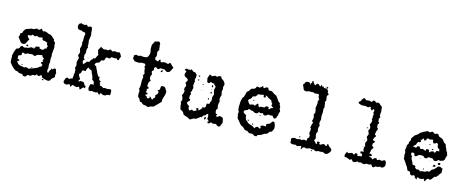

<svg xmlns="http://www.w3.org/2000/svg" viewBox="-37 -1211 4369 1797"><g transform="rotate(15 2148.0 -312.5)"><path d="M231 -441Q239 -442 242 -448.5Q245 -455 253 -455Q257 -450 261 -445.5Q265 -441 270 -436Q276 -437 282 -439.5Q288 -442 294 -439Q305 -438 314 -432.5Q323 -427 334 -426Q362 -421 376 -398Q380 -396 383.5 -394.5Q387 -393 389 -389Q389 -381 390 -377Q396 -372 400.5 -368Q405 -364 407 -357Q409 -353 406.5 -349.5Q404 -346 406 -341Q413 -323 410 -304Q407 -285 407 -267Q405 -259 404.5 -253Q404 -247 407 -239Q409 -233 407 -227Q405 -221 405 -215Q407 -206 405.5 -196Q404 -186 408 -176Q403 -161 404.5 -144.5Q406 -128 407 -112Q402 -104 403 -96Q404 -88 406 -79Q408 -76 411.5 -75.5Q415 -75 417 -73Q419 -82 422 -92Q425 -102 435 -108Q434 -112 434 -122Q438 -120 442 -117.5Q446 -115 451 -116Q453 -118 455 -121.5Q457 -125 459 -127Q466 -129 473 -127Q480 -125 481 -117Q482 -106 487 -97.5Q492 -89 487 -78Q485 -70 486 -64Q487 -58 488 -51Q481 -43 472 -37Q463 -31 457 -20Q455 -16 452.5 -11Q450 -6 445 -4Q430 2 414 -3Q403 -6 392.5 -8.5Q382 -11 372 -16Q370 -21 368.5 -25.5Q367 -30 365 -35Q355 -36 349 -28Q343 -20 334 -20Q330 -22 327 -25.5Q324 -29 320 -31Q313 -30 310.5 -24Q308 -18 302 -17Q296 -17 291 -17.5Q286 -18 281 -17Q277 -15 274 -11.5Q271 -8 267 -5Q259 -2 251 -3.5Q243 -5 235 -5Q231 0 228.5 5Q226 10 221 15Q216 17 210.5 16.5Q205 16 199 16Q194 14 191.5 8.5Q189 3 182 1Q175 0 168.5 -0.5Q162 -1 154 -2Q149 -1 145.5 -5.5Q142 -10 137 -12Q131 -13 124 -13Q117 -13 112 -18Q107 -22 101.5 -25Q96 -28 91 -33Q81 -42 72 -52.5Q63 -63 55 -74Q51 -79 51 -85Q51 -91 51 -96Q49 -107 50 -117Q51 -127 49 -138Q47 -144 49 -150Q51 -156 53 -162Q55 -167 54.5 -171.5Q54 -176 56 -181Q61 -189 63.5 -198Q66 -207 69 -215Q78 -215 84.5 -219.5Q91 -224 98 -229Q100 -235 101.5 -241Q103 -247 110 -250Q117 -255 124 -251.5Q131 -248 136 -244Q144 -243 150 -246Q156 -249 164 -249Q168 -250 172.5 -250Q177 -250 182 -252Q187 -255 191.5 -258.5Q196 -262 202 -263Q209 -265 215 -262Q221 -259 228 -258Q235 -260 237.5 -266.5Q240 -273 240 -279Q248 -284 258 -284.5Q268 -285 278 -287Q278 -283 277.5 -278.5Q277 -274 282 -272Q290 -269 298 -268Q306 -267 314 -268Q322 -273 327 -285Q335 -287 345 -289Q345 -293 343 -301Q344 -304 346.5 -306.5Q349 -309 350 -313Q341 -320 338 -324Q336 -329 335.5 -334.5Q335 -340 335 -346Q329 -346 323.5 -346Q318 -346 313 -349Q317 -351 321 -355Q315 -355 310 -353.5Q305 -352 299 -352Q295 -354 291.5 -355.5Q288 -357 285 -359Q283 -364 283.5 -368Q284 -372 282 -377Q274 -378 265 -375.5Q256 -373 247 -372Q242 -371 237 -375Q232 -379 228 -382Q223 -379 218.5 -375Q214 -371 209 -371Q202 -373 196.5 -376Q191 -379 183 -381Q178 -369 166.5 -368.5Q155 -368 144 -366Q144 -363 143 -359.5Q142 -356 144 -354Q149 -347 155 -340Q161 -333 167 -326Q158 -321 155 -312Q152 -303 147 -295Q143 -280 126 -275.5Q109 -271 97 -282Q91 -286 88 -292Q85 -298 80 -303Q75 -308 70.5 -314.5Q66 -321 62 -326Q67 -336 69.5 -345Q72 -354 70 -365Q80 -369 85 -370Q88 -388 98.5 -402.5Q109 -417 127 -421Q135 -423 142.5 -426Q150 -429 158 -432Q163 -435 168 -433Q173 -431 179 -433Q187 -435 192.5 -439Q198 -443 206 -445Q213 -447 219 -442.5Q225 -438 231 -441ZM282 -211Q274 -210 268.5 -203Q263 -196 255 -194Q247 -191 241.5 -196.5Q236 -202 228 -202Q218 -201 208.5 -199.5Q199 -198 190 -199Q182 -201 177 -195.5Q172 -190 164 -189Q156 -188 150 -193Q144 -198 137 -193Q131 -191 132.5 -185Q134 -179 134 -174Q129 -166 120.5 -164Q112 -162 105 -157V-131Q109 -126 114.5 -124.5Q120 -123 125 -121Q126 -119 126 -116.5Q126 -114 126 -112Q121 -110 114.5 -108.5Q108 -107 110 -100Q115 -95 119 -88.5Q123 -82 130 -78Q143 -69 157.5 -69Q172 -69 186 -63Q190 -65 193 -66.5Q196 -68 200 -70Q204 -72 209 -70.5Q214 -69 218.5 -67Q223 -65 227.5 -63.5Q232 -62 237 -65Q245 -72 255 -73Q265 -74 274 -79Q285 -85 296.5 -88.5Q308 -92 317 -100Q321 -106 327 -108.5Q333 -111 339 -113Q341 -118 343 -122Q345 -126 347 -131Q342 -134 337 -137Q332 -140 327 -145Q325 -153 332 -155.5Q339 -158 344 -160Q342 -164 339.5 -168Q337 -172 336 -176Q338 -179 340.5 -182.5Q343 -186 346 -189Q338 -194 330.5 -201Q323 -208 321 -219Q311 -216 301.5 -214.5Q292 -213 282 -211ZM150 -269Q152 -274 156.5 -277Q161 -280 166 -277Q168 -275 170 -271.5Q172 -268 174 -263Q160 -263 150 -269ZM226 -268Q233 -271 231 -262Q223 -260 226 -268ZM158 -89Q162 -92 164 -87.5Q166 -83 163 -81Q160 -79 157 -82.5Q154 -86 158 -89ZM254 -86Q257 -89 259.5 -85Q262 -81 259 -78Q256 -76 253 -80Q250 -84 254 -86ZM374 -3Q389 -5 394 3Q389 8 381.5 6.5Q374 5 374 -3Z M579 -592Q589 -596 596 -603Q604 -598 611 -597Q618 -596 626 -595Q633 -593 638 -597.5Q643 -602 650 -600Q655 -598 658 -594Q661 -590 664 -585Q670 -587 675 -589.5Q680 -592 686 -594Q690 -594 693 -593.5Q696 -593 700 -592Q707 -579 708 -564.5Q709 -550 710 -535Q715 -523 713 -510.5Q711 -498 709 -486Q706 -472 707 -458.5Q708 -445 711 -431Q711 -422 710 -413.5Q709 -405 717 -399Q708 -387 707.5 -372.5Q707 -358 709 -344Q707 -339 705.5 -333Q704 -327 700 -322Q703 -315 703 -308.5Q703 -302 702 -294Q705 -291 709.5 -288Q714 -285 714 -280Q710 -276 705.5 -273.5Q701 -271 701 -264Q702 -259 703 -254Q704 -249 706 -244Q709 -240 713.5 -239Q718 -238 722 -237Q722 -238 721 -240Q720 -242 719 -244Q725 -249 730 -254Q735 -259 738 -267Q744 -270 750.5 -270Q757 -270 764 -273Q766 -278 768.5 -284Q771 -290 773 -295Q776 -297 784 -301Q786 -305 787 -309Q788 -313 792 -315Q797 -316 800 -316Q803 -316 807 -317Q812 -328 816.5 -338Q821 -348 828 -359Q819 -365 819 -376Q820 -383 817 -388Q814 -393 812 -399Q817 -406 820.5 -414.5Q824 -423 831 -430Q826 -431 827 -434.5Q828 -438 833 -435Q841 -433 846.5 -428.5Q852 -424 859 -421Q869 -419 879 -422.5Q889 -426 900 -421Q907 -423 912.5 -428Q918 -433 926 -435Q931 -432 937 -428Q943 -424 948 -422Q954 -423 958 -426.5Q962 -430 967 -430Q973 -430 978.5 -429Q984 -428 990 -427Q996 -425 1001.5 -428Q1007 -431 1012 -432Q1021 -425 1026 -415Q1031 -405 1036 -396Q1032 -386 1028 -377Q1024 -368 1024 -358Q1020 -357 1010 -357Q1008 -360 1006.5 -363.5Q1005 -367 1003 -370Q995 -368 987 -366.5Q979 -365 971 -366Q966 -367 961 -368Q956 -369 951 -368Q949 -365 946.5 -361Q944 -357 941 -354Q932 -350 923 -352Q914 -354 904 -353Q899 -345 897.5 -333.5Q896 -322 885 -318Q880 -316 874 -316.5Q868 -317 865 -312Q862 -307 860 -301Q858 -295 854 -290Q847 -287 839.5 -285Q832 -283 824 -279Q822 -274 820 -268.5Q818 -263 816 -258Q820 -253 827.5 -252.5Q835 -252 837 -244Q841 -231 847.5 -220Q854 -209 859 -197Q862 -187 867.5 -178.5Q873 -170 879 -162Q882 -161 885.5 -161Q889 -161 893 -160Q893 -156 892.5 -152Q892 -148 891 -143Q894 -134 901 -129Q908 -124 915 -118Q912 -116 907 -111Q908 -100 915 -94Q914 -90 913.5 -87.5Q913 -85 913 -83Q918 -82 924 -82.5Q930 -83 935 -79Q940 -77 945 -72.5Q950 -68 956 -70Q965 -75 975 -72.5Q985 -70 996 -71Q1003 -73 1009.5 -74Q1016 -75 1024 -75Q1032 -64 1032 -50.5Q1032 -37 1031 -25Q1029 -19 1024.5 -19Q1020 -19 1015 -19Q1007 -20 1000.5 -16Q994 -12 988 -7Q982 -5 976.5 -5.5Q971 -6 965 -6Q959 -8 953 -12Q947 -16 941 -18Q939 -14 936.5 -10Q934 -6 932 -2Q934 4 935 8Q930 1 923 -4Q916 -9 911 -16Q905 -18 900.5 -13.5Q896 -9 891 -11Q882 -12 872.5 -12Q863 -12 855 -16Q851 -15 848.5 -13Q846 -11 843 -9Q838 -9 833.5 -10Q829 -11 824 -12Q824 -19 820 -25.5Q816 -32 818 -39Q820 -47 821 -55Q822 -63 824 -70Q832 -76 841 -76Q850 -76 859 -76Q853 -85 853 -96Q851 -107 842 -111Q833 -115 829 -124Q831 -132 827 -140.5Q823 -149 821 -158Q819 -163 815.5 -168.5Q812 -174 810 -180Q808 -184 807 -188.5Q806 -193 805 -198Q795 -202 785.5 -206Q776 -210 771 -220Q766 -212 757 -205Q755 -199 754 -192.5Q753 -186 751 -179Q745 -179 739 -179.5Q733 -180 727 -180Q724 -180 721 -177.5Q718 -175 718 -172Q718 -161 713 -152Q708 -143 699 -139Q700 -127 706.5 -116Q713 -105 720 -95Q720 -88 714.5 -83.5Q709 -79 710 -72Q715 -67 719.5 -70.5Q724 -74 727 -78Q736 -76 745.5 -77Q755 -78 763 -72Q767 -67 770 -61Q773 -55 775 -49Q782 -48 789 -44Q786 -33 786 -22Q776 -24 772 -27Q762 -22 756.5 -13Q751 -4 742 2Q735 -8 732 -19Q725 -24 719 -18.5Q713 -13 705 -13Q696 -15 688 -16.5Q680 -18 672 -23Q663 -23 660.5 -16Q658 -9 654 -3Q649 -2 647.5 -4.5Q646 -7 645 -10.5Q644 -14 642.5 -17.5Q641 -21 638 -21Q630 -21 624 -17.5Q618 -14 612 -11Q596 -11 586 -17Q581 -22 578.5 -28.5Q576 -35 578 -41Q580 -49 584 -55.5Q588 -62 590 -70Q593 -72 596 -73.5Q599 -75 603 -77Q608 -74 615.5 -70.5Q623 -67 628 -72Q633 -77 639.5 -78Q646 -79 652 -82Q650 -92 652.5 -101.5Q655 -111 653 -121Q652 -127 655.5 -132.5Q659 -138 657 -145Q654 -153 655.5 -160Q657 -167 652 -174Q645 -181 648.5 -190Q652 -199 654 -207Q653 -215 652 -223Q651 -231 648 -239Q650 -250 653 -260Q656 -270 658 -280Q659 -288 651.5 -293Q644 -298 646 -306Q646 -314 650 -319.5Q654 -325 655 -332Q653 -340 652 -348.5Q651 -357 647 -365Q645 -370 647 -376Q649 -382 652 -387Q653 -398 654 -408Q655 -418 651 -428Q648 -433 652 -437.5Q656 -442 655 -447Q653 -459 654.5 -471Q656 -483 655 -495Q656 -498 657 -501Q658 -504 659 -509Q658 -514 656.5 -517.5Q655 -521 653 -526Q643 -527 634 -529Q625 -531 618 -537Q608 -535 599 -537.5Q590 -540 581 -542Q575 -554 572 -568Q574 -581 579 -592ZM741 -300Q745 -302 745.5 -300.5Q746 -299 745 -297.5Q744 -296 742.5 -296Q741 -296 741 -300Z M1305 -615Q1313 -617 1322 -619Q1331 -621 1339 -624Q1347 -626 1352.5 -618.5Q1358 -611 1360 -604Q1358 -598 1358.5 -591Q1359 -584 1362 -579Q1361 -570 1362.5 -561.5Q1364 -553 1366 -545Q1358 -540 1355 -531.5Q1352 -523 1354 -515Q1355 -506 1357 -495.5Q1359 -485 1352 -477Q1347 -472 1350 -465Q1353 -458 1353 -452Q1360 -450 1366 -447Q1372 -444 1380 -442Q1385 -441 1385.5 -446.5Q1386 -452 1387 -456Q1391 -458 1394 -461Q1397 -464 1400 -466Q1402 -459 1404 -453Q1406 -447 1409 -441Q1421 -444 1434 -448.5Q1447 -453 1460 -448Q1465 -444 1471.5 -444.5Q1478 -445 1483 -445Q1485 -451 1489.5 -455Q1494 -459 1500 -457Q1507 -453 1511 -446.5Q1515 -440 1522 -435Q1526 -432 1529.5 -428.5Q1533 -425 1537 -422Q1534 -414 1529.5 -408Q1525 -402 1522 -394Q1519 -389 1516.5 -384Q1514 -379 1510 -375Q1502 -373 1495 -370Q1488 -367 1480 -372Q1474 -374 1469 -380Q1464 -386 1457 -385Q1447 -385 1437.5 -386Q1428 -387 1419 -386Q1414 -382 1410.5 -377Q1407 -372 1399 -374Q1392 -374 1387.5 -379Q1383 -384 1377 -386Q1372 -384 1368.5 -380Q1365 -376 1362 -372Q1364 -367 1365 -362Q1366 -357 1365 -352Q1363 -349 1359 -347Q1355 -345 1352 -343Q1348 -328 1360 -313Q1357 -304 1352.5 -297Q1348 -290 1349 -281Q1349 -261 1365 -248Q1357 -245 1352.5 -238.5Q1348 -232 1347 -224Q1347 -215 1345 -206Q1343 -197 1349 -189Q1351 -188 1354 -188Q1357 -188 1360 -187Q1361 -182 1361 -171Q1353 -170 1346 -166Q1348 -162 1352 -152Q1350 -148 1348 -144Q1346 -140 1349 -136Q1351 -131 1356.5 -131Q1362 -131 1366 -129Q1368 -120 1360.5 -117Q1353 -114 1347 -111Q1353 -100 1366 -98Q1368 -94 1368 -90.5Q1368 -87 1372 -85Q1380 -81 1385.5 -86Q1391 -91 1398 -93Q1396 -96 1393.5 -98Q1391 -100 1388 -102Q1394 -106 1398 -104Q1402 -102 1405.5 -98.5Q1409 -95 1412 -90Q1415 -85 1418 -83Q1424 -83 1425.5 -87Q1427 -91 1429 -95Q1431 -100 1434.5 -102Q1438 -104 1442 -106Q1442 -113 1442.5 -119.5Q1443 -126 1438 -131Q1444 -135 1449.5 -139Q1455 -143 1458 -150Q1459 -155 1459.5 -159.5Q1460 -164 1462 -169Q1458 -172 1453.5 -175Q1449 -178 1447 -183Q1451 -184 1455.5 -184.5Q1460 -185 1463 -187Q1468 -196 1468 -206Q1468 -216 1470 -225Q1478 -230 1487 -230Q1496 -230 1504 -228Q1512 -222 1516 -213.5Q1520 -205 1526 -197Q1531 -192 1530.5 -185.5Q1530 -179 1530 -172Q1528 -164 1526.5 -154Q1525 -144 1520 -135Q1518 -123 1514 -111Q1510 -99 1514 -87Q1498 -71 1483 -54.5Q1468 -38 1451 -23Q1440 -20 1428 -18Q1416 -16 1408 -7Q1388 -5 1376 -15Q1362 -11 1349.5 -18.5Q1337 -26 1329 -35Q1323 -35 1317 -33Q1315 -39 1311.5 -45Q1308 -51 1305 -56Q1303 -63 1297.5 -66Q1292 -69 1288 -74Q1286 -86 1284.5 -98Q1283 -110 1286 -121Q1287 -129 1284 -135.5Q1281 -142 1277 -150Q1284 -170 1283.5 -190Q1283 -210 1282 -230Q1282 -238 1284 -246Q1286 -254 1287 -262Q1286 -267 1284 -271.5Q1282 -276 1280 -281Q1282 -286 1285 -290.5Q1288 -295 1290 -300Q1287 -310 1283.5 -319Q1280 -328 1281 -339Q1282 -345 1278.5 -350.5Q1275 -356 1273 -361Q1272 -366 1274 -369Q1276 -372 1278 -375Q1275 -380 1272 -386Q1269 -392 1261 -391Q1255 -390 1249 -390.5Q1243 -391 1237 -392Q1224 -384 1208.5 -384Q1193 -384 1179 -386Q1168 -388 1161 -396Q1154 -404 1148 -412Q1153 -424 1150 -440Q1157 -442 1162 -446.5Q1167 -451 1175 -449Q1179 -448 1183 -446.5Q1187 -445 1191 -445Q1196 -447 1202.5 -449Q1209 -451 1217 -452Q1216 -455 1216 -461Q1218 -453 1218 -451Q1232 -448 1246 -449Q1260 -450 1274 -454Q1279 -461 1283 -467Q1287 -473 1289 -481Q1290 -486 1290.5 -492Q1291 -498 1292 -503Q1292 -515 1288 -527Q1284 -539 1286 -552V-572Q1288 -584 1295.5 -594Q1303 -604 1305 -615ZM1429 -360Q1433 -364 1436 -367.5Q1439 -371 1444 -374Q1451 -371 1448.5 -365Q1446 -359 1443 -354Q1438 -353 1434.5 -355.5Q1431 -358 1429 -360Z M1961 -452Q1966 -457 1972.5 -458Q1979 -459 1986 -460Q1993 -457 1995 -449.5Q1997 -442 2005 -438Q2018 -431 2027.5 -419.5Q2037 -408 2039 -394Q2037 -387 2035.5 -380Q2034 -373 2033 -365Q2034 -359 2036 -352.5Q2038 -346 2035 -341Q2030 -333 2032 -325Q2034 -317 2034 -309Q2039 -300 2038 -290.5Q2037 -281 2032 -273Q2032 -265 2030 -257Q2028 -249 2033 -242Q2038 -233 2035.5 -223.5Q2033 -214 2031 -205Q2028 -184 2036 -161Q2034 -156 2029.5 -151.5Q2025 -147 2025 -141Q2024 -133 2026 -125.5Q2028 -118 2031 -110Q2040 -110 2048 -104Q2044 -101 2041.5 -97Q2039 -93 2036 -89Q2039 -88 2041.5 -86.5Q2044 -85 2048 -85Q2056 -85 2062 -91Q2068 -97 2076 -98Q2084 -96 2093 -93.5Q2102 -91 2107 -83Q2110 -69 2113.5 -53Q2117 -37 2106 -25Q2103 -22 2103 -17Q2103 -12 2102 -8Q2097 -3 2089.5 -1Q2082 1 2075 -3Q2070 -5 2066 -9.5Q2062 -14 2056 -17Q2051 -17 2046.5 -15.5Q2042 -14 2037 -13Q2029 -11 2021.5 -15Q2014 -19 2006 -19Q2003 -15 1999.5 -11.5Q1996 -8 1993 -5Q1987 -4 1981.5 -6Q1976 -8 1974 -16Q1977 -18 1980.5 -20.5Q1984 -23 1986 -25Q1980 -30 1972.5 -36Q1965 -42 1967 -52Q1969 -61 1968 -69Q1967 -77 1965 -86Q1955 -90 1949.5 -81.5Q1944 -73 1939 -68Q1936 -66 1932 -66Q1928 -66 1925 -64Q1921 -59 1917.5 -53.5Q1914 -48 1911 -43H1898Q1896 -41 1894.5 -38Q1893 -35 1890 -34Q1882 -30 1876.5 -24.5Q1871 -19 1863 -16Q1858 -13 1853 -13.5Q1848 -14 1843 -13Q1835 -9 1826.5 -4Q1818 1 1810 6Q1799 1 1784 -9Q1773 -13 1761.5 -15.5Q1750 -18 1740 -26Q1737 -31 1735.5 -36.5Q1734 -42 1729 -46Q1723 -51 1717 -55.5Q1711 -60 1703 -60Q1692 -88 1692 -118Q1692 -122 1689.5 -124Q1687 -126 1685 -130Q1688 -139 1695 -152Q1693 -159 1692.5 -165Q1692 -171 1690 -178Q1688 -182 1685.5 -185Q1683 -188 1681 -193Q1683 -204 1689 -214Q1695 -224 1693 -235Q1696 -241 1691.5 -245Q1687 -249 1685 -253Q1687 -260 1687 -267Q1687 -274 1692 -279Q1697 -289 1693.5 -298.5Q1690 -308 1682 -314Q1684 -322 1689 -328.5Q1694 -335 1697 -343Q1697 -352 1689 -357.5Q1681 -363 1673 -365Q1668 -370 1660.5 -375.5Q1653 -381 1654 -391Q1655 -395 1655.5 -399.5Q1656 -404 1658 -408Q1660 -412 1662.5 -416Q1665 -420 1661 -423Q1657 -425 1652 -426Q1647 -427 1645 -433Q1647 -441 1656 -445Q1665 -449 1672 -444Q1675 -442 1679 -443Q1683 -444 1685 -446Q1687 -444 1689 -443.5Q1691 -443 1693 -441Q1696 -443 1698.5 -446.5Q1701 -450 1703 -452Q1707 -450 1711 -448.5Q1715 -447 1718 -442Q1723 -435 1732 -434.5Q1741 -434 1749 -432Q1751 -426 1756.5 -422Q1762 -418 1765 -413Q1763 -405 1764.5 -396.5Q1766 -388 1761 -380Q1759 -372 1760 -363.5Q1761 -355 1766 -348Q1761 -343 1761 -336Q1761 -329 1761 -322Q1757 -317 1758 -312.5Q1759 -308 1761 -303Q1763 -298 1765 -293Q1767 -288 1765 -283Q1764 -277 1761 -270.5Q1758 -264 1763 -259Q1760 -255 1756.5 -251.5Q1753 -248 1751 -244Q1753 -239 1755.5 -234.5Q1758 -230 1761 -225Q1751 -216 1752.5 -204.5Q1754 -193 1752 -182Q1755 -181 1758 -181Q1761 -181 1764 -180Q1765 -170 1764 -161Q1750 -157 1743 -138Q1748 -131 1755 -124Q1762 -117 1771 -115Q1771 -108 1771 -101.5Q1771 -95 1773 -88Q1776 -84 1779.5 -80.5Q1783 -77 1785 -74Q1790 -79 1794.5 -82Q1799 -85 1804 -88Q1810 -86 1815.5 -84Q1821 -82 1827 -80Q1832 -85 1838 -87.5Q1844 -90 1850 -92Q1848 -97 1845.5 -102Q1843 -107 1841 -113Q1851 -119 1863 -114Q1864 -109 1864 -105Q1864 -101 1864 -96Q1871 -101 1877.5 -106Q1884 -111 1888 -119Q1890 -121 1892.5 -122.5Q1895 -124 1897 -126Q1895 -136 1894 -140Q1896 -140 1898.5 -140.5Q1901 -141 1903 -141Q1904 -139 1905 -137Q1906 -135 1908 -133Q1912 -136 1916 -138.5Q1920 -141 1922 -146Q1925 -154 1924 -162Q1923 -170 1925 -178Q1930 -181 1935.5 -181Q1941 -181 1946 -181Q1953 -188 1953 -199Q1953 -204 1956 -207.5Q1959 -211 1961 -215Q1961 -226 1960 -237Q1959 -248 1961 -259Q1963 -264 1965 -269Q1967 -274 1969 -279Q1964 -288 1962.5 -296.5Q1961 -305 1959 -315Q1957 -325 1960.5 -334Q1964 -343 1964 -353Q1963 -358 1958.5 -360.5Q1954 -363 1949 -366Q1947 -370 1945 -378Q1935 -376 1926.5 -379Q1918 -382 1908 -385Q1903 -374 1896 -369Q1891 -368 1885.5 -370.5Q1880 -373 1876 -376Q1874 -384 1874 -391.5Q1874 -399 1869 -407Q1871 -419 1875.5 -429.5Q1880 -440 1883 -451Q1889 -449 1894.5 -445.5Q1900 -442 1907 -439Q1913 -443 1920.5 -446Q1928 -449 1936 -452Q1941 -449 1948.5 -447Q1956 -445 1961 -452ZM1782 -411Q1789 -415 1798 -417Q1799 -412 1799 -409Q1799 -406 1799 -403Q1794 -403 1790 -405.5Q1786 -408 1782 -411ZM1787 -376Q1792 -377 1795 -377Q1798 -377 1802 -378Q1800 -364 1787 -369ZM1930 -358Q1938 -362 1940.5 -354Q1943 -346 1942 -341H1930Q1930 -345 1929.5 -349.5Q1929 -354 1930 -358ZM1840 -337Q1841 -343 1849 -349Q1851 -343 1851 -338Q1844 -338 1840 -337ZM1933 -323Q1941 -326 1938 -317Q1931 -316 1933 -323ZM1932 -294Q1935 -295 1937.5 -295.5Q1940 -296 1943 -297Q1943 -294 1943.5 -291Q1944 -288 1944 -283Q1942 -281 1939.5 -281Q1937 -281 1933 -280Q1933 -284 1932.5 -287.5Q1932 -291 1932 -294ZM1846 -291Q1850 -291 1850 -289.5Q1850 -288 1848.5 -287Q1847 -286 1845.5 -286.5Q1844 -287 1846 -291ZM1924 -232Q1926 -232 1928 -232.5Q1930 -233 1932 -233Q1934 -229 1934 -224.5Q1934 -220 1929 -218Q1924 -220 1923.5 -224Q1923 -228 1924 -232ZM1939 -55H1949Q1951 -50 1951 -46Q1951 -42 1952 -37Q1946 -34 1942 -29Q1935 -34 1937 -41Q1939 -48 1939 -55Z M2381 -463Q2384 -466 2386 -470.5Q2388 -475 2394 -472Q2396 -469 2397 -465Q2398 -461 2401 -458Q2406 -456 2409.5 -459.5Q2413 -463 2417 -465Q2423 -468 2429 -471.5Q2435 -475 2441 -470Q2446 -467 2447.5 -460Q2449 -453 2454 -451Q2461 -447 2468.5 -448.5Q2476 -450 2483 -448Q2489 -447 2492.5 -443Q2496 -439 2501 -437Q2508 -432 2514 -428.5Q2520 -425 2528 -422Q2536 -420 2539.5 -413Q2543 -406 2548 -401Q2557 -390 2564.5 -377.5Q2572 -365 2586 -360Q2584 -349 2589 -341.5Q2594 -334 2598 -326Q2598 -322 2597.5 -318.5Q2597 -315 2596 -310Q2598 -305 2601.5 -299Q2605 -293 2607 -288Q2606 -279 2601.5 -270.5Q2597 -262 2599 -253Q2601 -247 2596.5 -243Q2592 -239 2592 -233Q2592 -225 2586.5 -217.5Q2581 -210 2573 -207Q2564 -209 2558.5 -215.5Q2553 -222 2549 -229Q2532 -225 2510 -228Q2505 -230 2502 -226.5Q2499 -223 2497 -220Q2484 -211 2468 -212Q2465 -216 2462 -220.5Q2459 -225 2454 -229Q2449 -227 2443 -225Q2437 -223 2432 -223Q2428 -225 2424.5 -226.5Q2421 -228 2417 -230Q2414 -225 2411.5 -220Q2409 -215 2403 -213Q2393 -211 2384 -212Q2375 -213 2367 -220Q2360 -226 2352 -224.5Q2344 -223 2337 -228Q2328 -232 2318 -234Q2316 -231 2315.5 -228Q2315 -225 2313 -222Q2306 -219 2299.5 -216.5Q2293 -214 2287 -212Q2282 -209 2280.5 -203Q2279 -197 2277 -192Q2283 -186 2289 -181Q2295 -176 2303 -173Q2316 -165 2309 -151Q2314 -146 2316 -139.5Q2318 -133 2318 -127Q2328 -123 2334 -116.5Q2340 -110 2347 -103Q2354 -101 2360 -97.5Q2366 -94 2374 -94Q2385 -90 2395.5 -84.5Q2406 -79 2414 -71Q2418 -77 2422.5 -82.5Q2427 -88 2434 -90Q2442 -95 2448 -90Q2454 -85 2461 -82Q2466 -80 2468.5 -84.5Q2471 -89 2473 -93Q2466 -97 2461 -101Q2466 -103 2469 -107Q2472 -111 2475 -115Q2483 -116 2492 -116Q2501 -116 2511 -116Q2513 -118 2517 -120Q2515 -124 2513.5 -126.5Q2512 -129 2510 -132Q2519 -143 2533.5 -147Q2548 -151 2555 -165Q2557 -174 2565.5 -176.5Q2574 -179 2581 -176Q2597 -148 2596 -118Q2594 -109 2590.5 -101.5Q2587 -94 2582 -86Q2579 -81 2572.5 -80.5Q2566 -80 2561 -76Q2556 -69 2551.5 -62.5Q2547 -56 2540 -52Q2533 -49 2525 -47.5Q2517 -46 2512 -41Q2507 -38 2502 -34Q2497 -30 2492 -28Q2484 -25 2475.5 -22.5Q2467 -20 2460 -18Q2458 -15 2457.5 -10.5Q2457 -6 2453 -4Q2446 -2 2438 -2.5Q2430 -3 2425 -8Q2415 -18 2402.5 -16Q2390 -14 2378 -16Q2373 -17 2369.5 -20.5Q2366 -24 2363 -28Q2357 -30 2350.5 -30Q2344 -30 2337 -32Q2331 -35 2326 -39.5Q2321 -44 2316 -49Q2311 -54 2305.5 -57.5Q2300 -61 2293 -62Q2278 -73 2267.5 -88Q2257 -103 2244 -116Q2237 -124 2237 -133.5Q2237 -143 2234 -151Q2230 -159 2232.5 -166.5Q2235 -174 2235 -182Q2227 -191 2225 -203Q2223 -215 2223 -227Q2224 -241 2224 -254Q2224 -267 2225 -281Q2227 -289 2228 -295.5Q2229 -302 2231 -309Q2233 -318 2239 -324Q2245 -330 2247 -338Q2251 -349 2253 -360.5Q2255 -372 2260 -383Q2262 -388 2267.5 -389.5Q2273 -391 2275 -396Q2282 -404 2287 -414Q2292 -424 2305 -425Q2316 -426 2325.5 -434Q2335 -442 2336 -454Q2344 -456 2350.5 -454.5Q2357 -453 2365 -451Q2369 -454 2372.5 -457.5Q2376 -461 2381 -463ZM2401 -392Q2393 -390 2384.5 -389.5Q2376 -389 2367 -389Q2361 -374 2348 -362Q2341 -360 2335 -358.5Q2329 -357 2323 -355Q2319 -348 2317.5 -340Q2316 -332 2308 -328Q2302 -326 2298 -321Q2294 -316 2290 -310Q2295 -299 2301 -290.5Q2307 -282 2317 -274Q2326 -277 2335 -280.5Q2344 -284 2355 -282Q2358 -280 2361.5 -278.5Q2365 -277 2368 -275Q2369 -278 2369 -287Q2375 -289 2378 -293.5Q2381 -298 2384 -303Q2387 -301 2390.5 -299.5Q2394 -298 2396 -297Q2394 -290 2397.5 -284.5Q2401 -279 2406 -274Q2411 -274 2414.5 -278Q2418 -282 2423 -282Q2440 -285 2454 -282Q2458 -287 2460.5 -290.5Q2463 -294 2467 -297Q2481 -304 2496 -294Q2496 -290 2494.5 -285.5Q2493 -281 2497 -278Q2505 -276 2507 -284Q2511 -292 2520.5 -294.5Q2530 -297 2538 -300Q2526 -310 2516 -314Q2512 -325 2519 -335Q2511 -340 2507.5 -349.5Q2504 -359 2498 -367Q2491 -370 2484 -373Q2477 -376 2469 -380Q2464 -382 2460 -386.5Q2456 -391 2451 -394H2437Q2439 -392 2440.5 -389Q2442 -386 2444 -384Q2443 -382 2442.5 -380Q2442 -378 2441 -376Q2432 -378 2433 -371Q2431 -374 2426 -376.5Q2421 -379 2421 -384Q2422 -386 2422 -388.5Q2422 -391 2422 -393Q2411 -399 2401 -392ZM2336 -327Q2339 -326 2342.5 -326Q2346 -326 2349 -325Q2348 -319 2341 -319Q2334 -319 2336 -327ZM2428 -205Q2432 -206 2437 -205.5Q2442 -205 2442 -199Q2437 -199 2433.5 -199.5Q2430 -200 2428 -205ZM2333 -131Q2335 -135 2339 -134Q2343 -133 2348 -133V-126Q2343 -127 2339 -126.5Q2335 -126 2333 -131ZM2387 -113Q2390 -111 2392.5 -108Q2395 -105 2397 -103Q2393 -99 2390 -97Q2387 -100 2385.5 -104.5Q2384 -109 2387 -113Z M2824 -622Q2829 -627 2827 -633Q2825 -639 2831 -642Q2839 -643 2838.5 -636Q2838 -629 2843 -626Q2847 -621 2850 -616.5Q2853 -612 2858 -609Q2865 -606 2866.5 -612.5Q2868 -619 2872 -622Q2875 -628 2880.5 -627Q2886 -626 2891 -624Q2903 -619 2903 -609Q2905 -610 2907.5 -610Q2910 -610 2914 -611Q2914 -615 2914.5 -618.5Q2915 -622 2916 -627Q2929 -622 2927 -609Q2931 -612 2938 -619Q2940 -615 2942 -612Q2944 -609 2947 -604Q2961 -606 2972 -603Q2974 -608 2974 -613.5Q2974 -619 2974 -624Q2984 -621 2986 -616Q2984 -614 2982.5 -612Q2981 -610 2979 -608Q2980 -604 2980 -598Q2984 -594 2989 -590Q2994 -586 2992 -580Q2990 -572 2996 -567.5Q3002 -563 3005 -557Q3004 -550 2998 -546.5Q2992 -543 2992 -535Q2994 -527 2995 -519Q2996 -511 2997 -503Q2999 -498 2996 -493Q2993 -488 2991 -483Q2988 -475 2992.5 -469Q2997 -463 2995 -455Q2993 -450 2995.5 -445Q2998 -440 3000 -436Q2994 -424 2993.5 -411Q2993 -398 2996 -385Q2994 -368 2993 -352.5Q2992 -337 2996 -321Q2998 -309 2993.5 -298Q2989 -287 2991 -276Q2990 -269 2993.5 -264Q2997 -259 3000 -253Q2992 -239 2992 -224.5Q2992 -210 2997 -196Q2996 -190 2992.5 -186Q2989 -182 2987 -177Q2988 -166 2988.5 -156Q2989 -146 2994 -136Q2997 -128 2990.5 -120.5Q2984 -113 2986 -104Q2993 -99 2999.5 -93Q3006 -87 3008 -78Q3012 -80 3015 -81.5Q3018 -83 3020 -87Q3019 -90 3017 -92.5Q3015 -95 3014 -100Q3016 -102 3018.5 -103.5Q3021 -105 3023 -107Q3028 -105 3033 -104Q3038 -103 3044 -101Q3042 -98 3040.5 -94.5Q3039 -91 3037 -88Q3042 -86 3050 -82Q3064 -91 3078 -97Q3085 -97 3091 -92Q3097 -87 3103 -85Q3107 -86 3109.5 -87Q3112 -88 3115 -90Q3113 -92 3112.5 -95Q3112 -98 3110 -101Q3113 -102 3116 -104Q3119 -106 3123 -104Q3128 -102 3129.5 -96Q3131 -90 3136 -88Q3145 -83 3153 -76.5Q3161 -70 3164 -60Q3164 -46 3155 -35.5Q3146 -25 3136 -17Q3127 -12 3116.5 -12.5Q3106 -13 3098 -21Q3086 -23 3073.5 -20Q3061 -17 3049 -21Q3042 -19 3036.5 -15.5Q3031 -12 3023 -13Q3017 -13 3011.5 -18.5Q3006 -24 2999 -22Q2991 -20 2982.5 -21.5Q2974 -23 2966 -25Q2959 -23 2953 -20.5Q2947 -18 2940 -17Q2932 -13 2924.5 -17Q2917 -21 2909 -19Q2904 -18 2900.5 -13.5Q2897 -9 2892 -6Q2893 -4 2893 -1.5Q2893 1 2894 5Q2891 3 2888 2Q2885 1 2882 -1Q2884 -6 2885 -13Q2886 -20 2880 -24Q2875 -27 2871 -22.5Q2867 -18 2862 -19Q2854 -19 2845 -13Q2840 -16 2834.5 -18.5Q2829 -21 2824 -23Q2813 -18 2800 -19.5Q2787 -21 2776 -27Q2776 -38 2775 -48Q2774 -58 2772 -68Q2781 -77 2794.5 -80Q2808 -83 2821 -78Q2826 -76 2832.5 -77.5Q2839 -79 2845 -82Q2850 -82 2854 -82Q2858 -82 2863 -84Q2864 -83 2866 -81.5Q2868 -80 2870 -78Q2881 -86 2894 -89Q2899 -88 2903 -87Q2907 -86 2911 -84Q2912 -85 2914 -86Q2916 -87 2918 -88Q2918 -93 2917.5 -98Q2917 -103 2920 -107Q2921 -113 2926 -115.5Q2931 -118 2933 -123Q2933 -128 2932.5 -133.5Q2932 -139 2933 -145Q2931 -148 2927.5 -150.5Q2924 -153 2924 -157Q2924 -179 2928 -196Q2930 -201 2926 -206Q2922 -211 2918 -213Q2923 -226 2923.5 -239Q2924 -252 2934 -263Q2929 -267 2924 -271.5Q2919 -276 2919 -282Q2924 -290 2924.5 -299.5Q2925 -309 2926 -317Q2924 -323 2921.5 -328Q2919 -333 2919 -340Q2921 -345 2923.5 -351Q2926 -357 2928 -362Q2925 -375 2925 -387Q2923 -391 2919 -401Q2921 -414 2923 -426.5Q2925 -439 2926 -453Q2926 -457 2924.5 -460Q2923 -463 2922 -468Q2925 -476 2932 -487Q2929 -492 2926 -498Q2923 -504 2920 -509Q2920 -517 2919.5 -524.5Q2919 -532 2911 -536Q2902 -537 2892.5 -534.5Q2883 -532 2873 -534Q2868 -535 2863 -538Q2858 -541 2853 -539Q2844 -537 2835.5 -538Q2827 -539 2819 -539Q2811 -537 2805.5 -533.5Q2800 -530 2792 -531Q2781 -529 2772.5 -536.5Q2764 -544 2762 -555Q2760 -564 2754.5 -571.5Q2749 -579 2751 -588Q2754 -592 2757 -595Q2760 -598 2762 -600Q2764 -604 2765 -609Q2766 -614 2770 -616Q2779 -621 2789.5 -620.5Q2800 -620 2810 -616Q2812 -613 2812 -609Q2812 -605 2814 -601Q2819 -605 2819 -611.5Q2819 -618 2824 -622ZM2959 -620H2968Q2968 -618 2968 -616Q2968 -614 2967 -612Q2964 -612 2962.5 -615Q2961 -618 2959 -620ZM2842 -108H2853Q2851 -102 2850 -98L2841 -101Q2841 -102 2841.5 -104Q2842 -106 2842 -108ZM2980 -12Q2982 -12 2984.5 -12.5Q2987 -13 2989 -13Q2988 -10 2988 -7.5Q2988 -5 2987 -2H2980Z M3332 -609Q3341 -611 3347.5 -606Q3354 -601 3359 -595Q3372 -600 3385.5 -599Q3399 -598 3412 -593Q3415 -597 3418 -601.5Q3421 -606 3424 -611Q3443 -614 3453 -597Q3458 -599 3463.5 -601Q3469 -603 3475 -603Q3487 -601 3495 -590.5Q3503 -580 3515 -577Q3517 -563 3519.5 -550.5Q3522 -538 3522 -525Q3520 -517 3519.5 -509Q3519 -501 3519 -492Q3520 -487 3523 -484Q3526 -481 3527 -476Q3525 -471 3521.5 -466.5Q3518 -462 3517 -457Q3519 -451 3520 -445.5Q3521 -440 3517 -434Q3525 -431 3530 -427Q3530 -420 3527 -414Q3524 -408 3520 -401Q3523 -387 3522 -377Q3526 -372 3532 -369Q3536 -354 3524 -340Q3523 -332 3522.5 -324.5Q3522 -317 3518 -309Q3523 -305 3528 -302Q3533 -299 3534 -291Q3531 -287 3527 -284Q3523 -281 3522 -275Q3520 -270 3518 -264.5Q3516 -259 3513 -255Q3517 -250 3524 -249Q3531 -248 3538 -246Q3539 -238 3533 -231.5Q3527 -225 3522 -220Q3522 -214 3522 -208.5Q3522 -203 3523 -198Q3527 -194 3531.5 -192Q3536 -190 3540 -186Q3536 -180 3534 -174.5Q3532 -169 3527 -164Q3523 -161 3523 -156Q3523 -151 3522 -146Q3522 -140 3519 -134.5Q3516 -129 3517 -123Q3522 -122 3526 -122.5Q3530 -123 3534 -121Q3538 -118 3540.5 -115.5Q3543 -113 3545 -111Q3541 -103 3534 -101.5Q3527 -100 3522 -98Q3521 -93 3523 -91.5Q3525 -90 3528 -90Q3531 -90 3534.5 -90.5Q3538 -91 3541 -91Q3547 -82 3560 -76Q3563 -80 3566 -85Q3569 -90 3574 -92Q3578 -95 3583 -95Q3588 -95 3593 -95Q3595 -92 3596.5 -88.5Q3598 -85 3600 -81Q3608 -83 3614.5 -86.5Q3621 -90 3628 -90Q3633 -89 3637 -87Q3641 -85 3646 -86Q3654 -88 3660 -93.5Q3666 -99 3675 -97Q3686 -89 3688 -76Q3690 -63 3690 -50Q3686 -43 3681 -36Q3676 -29 3668 -27Q3661 -23 3654.5 -25Q3648 -27 3642 -29Q3633 -20 3621.5 -20.5Q3610 -21 3599 -19Q3596 -11 3588.5 -8Q3581 -5 3573 -8Q3571 -13 3567 -17.5Q3563 -22 3560 -27Q3550 -25 3541 -22.5Q3532 -20 3523 -22Q3518 -24 3514 -22.5Q3510 -21 3506.5 -18.5Q3503 -16 3499.5 -14Q3496 -12 3492 -13Q3484 -14 3476 -14.5Q3468 -15 3463 -22Q3454 -17 3444.5 -16Q3435 -15 3427 -22Q3418 -14 3407.5 -9.5Q3397 -5 3385 -8Q3382 -13 3378 -17.5Q3374 -22 3371 -27Q3362 -24 3353 -17Q3340 -24 3326.5 -28.5Q3313 -33 3299 -32Q3297 -40 3296.5 -48Q3296 -56 3301 -64Q3304 -70 3306.5 -75Q3309 -80 3311 -85Q3315 -82 3317.5 -79Q3320 -76 3322 -73Q3331 -76 3339 -79.5Q3347 -83 3356 -85Q3364 -86 3368.5 -79.5Q3373 -73 3381 -75Q3383 -79 3387 -89Q3393 -93 3400 -92.5Q3407 -92 3411 -85Q3414 -82 3412 -77.5Q3410 -73 3415 -70Q3433 -77 3453 -77Q3455 -88 3452 -97Q3449 -102 3443 -101.5Q3437 -101 3434 -106Q3430 -109 3430.5 -114.5Q3431 -120 3436 -121Q3443 -123 3449 -123Q3455 -123 3462 -125Q3460 -130 3457 -134Q3454 -138 3452 -143Q3455 -156 3452 -170Q3445 -170 3443 -174Q3448 -173 3452.5 -170.5Q3457 -168 3460 -175Q3460 -183 3456.5 -189.5Q3453 -196 3454 -204Q3452 -211 3456.5 -217.5Q3461 -224 3464 -229Q3466 -250 3452 -262Q3453 -273 3459 -283Q3465 -293 3461 -305Q3456 -312 3452.5 -320Q3449 -328 3454 -336Q3461 -341 3460.5 -348.5Q3460 -356 3460 -364Q3458 -369 3454.5 -375Q3451 -381 3449 -386Q3456 -394 3458 -404.5Q3460 -415 3463 -425Q3461 -427 3459.5 -430Q3458 -433 3456 -435Q3456 -443 3458 -449.5Q3460 -456 3458 -464Q3456 -470 3458 -475Q3460 -480 3462 -485Q3460 -489 3457.5 -492Q3455 -495 3453 -499Q3455 -508 3456.5 -518.5Q3458 -529 3447 -534Q3444 -529 3440 -525Q3436 -521 3433 -516Q3426 -526 3419 -529Q3421 -543 3411 -547Q3405 -546 3401 -541Q3397 -536 3390 -537Q3382 -537 3373 -540.5Q3364 -544 3354 -541Q3334 -536 3319 -543Q3311 -545 3304 -547.5Q3297 -550 3295 -559Q3293 -564 3298.5 -565.5Q3304 -567 3307 -570Q3312 -581 3318 -591Q3324 -601 3332 -609ZM3430 -344Q3428 -352 3435.5 -353Q3443 -354 3446 -349Q3441 -347 3437.5 -346.5Q3434 -346 3430 -344ZM3434 -233Q3440 -234 3439 -227Q3433 -224 3434 -233ZM3433 -171Q3437 -171 3437 -169.5Q3437 -168 3435.5 -167.5Q3434 -167 3432.5 -167.5Q3431 -168 3433 -171Z M4012 -459Q4017 -461 4021.5 -465.5Q4026 -470 4032 -472Q4039 -471 4045 -468Q4051 -465 4056 -460Q4059 -456 4064 -458Q4069 -460 4073 -462Q4078 -465 4082 -465Q4086 -465 4091 -465Q4096 -458 4101 -450Q4106 -442 4116 -440Q4132 -436 4145 -428Q4150 -423 4153.5 -416.5Q4157 -410 4163 -405Q4167 -400 4172 -397.5Q4177 -395 4182 -392Q4187 -383 4189.5 -373.5Q4192 -364 4197 -356Q4202 -350 4202 -342Q4202 -334 4209 -329Q4217 -321 4218.5 -311Q4220 -301 4225 -293Q4221 -287 4219.5 -281Q4218 -275 4216 -268Q4214 -262 4213.5 -255.5Q4213 -249 4209 -244Q4205 -237 4198.5 -235Q4192 -233 4186 -231Q4178 -227 4169.5 -228Q4161 -229 4152 -230Q4149 -219 4139 -215.5Q4129 -212 4119 -213Q4111 -215 4107.5 -223Q4104 -231 4096 -230Q4087 -229 4078 -230.5Q4069 -232 4060 -232Q4055 -229 4052 -224Q4049 -219 4043 -217Q4038 -214 4031.5 -215.5Q4025 -217 4020 -218Q4018 -220 4016.5 -223.5Q4015 -227 4010 -230Q4002 -232 3993 -231.5Q3984 -231 3975 -231Q3965 -229 3959.5 -222Q3954 -215 3946 -212Q3941 -208 3936 -209.5Q3931 -211 3926 -213Q3925 -218 3926 -222.5Q3927 -227 3922 -231Q3916 -236 3909 -235.5Q3902 -235 3895 -233Q3893 -224 3895.5 -214.5Q3898 -205 3909 -202Q3905 -188 3911 -174Q3917 -160 3925 -148Q3929 -143 3929.5 -136Q3930 -129 3937 -125Q3943 -125 3950 -124Q3957 -123 3963 -119Q3963 -117 3962.5 -113.5Q3962 -110 3962 -107Q3967 -104 3970 -100Q3973 -96 3977 -93Q3988 -95 3999.5 -94Q4011 -93 4017 -82Q4024 -89 4034 -89Q4044 -89 4054 -91Q4063 -90 4070 -95.5Q4077 -101 4086 -103Q4090 -103 4095.5 -101.5Q4101 -100 4104 -105Q4109 -113 4115 -121Q4121 -129 4131 -133Q4139 -135 4143.5 -141Q4148 -147 4153 -152Q4158 -156 4161.5 -161Q4165 -166 4169 -171Q4175 -171 4180.5 -172.5Q4186 -174 4191 -173Q4196 -168 4202.5 -165Q4209 -162 4217 -162Q4212 -156 4214 -149Q4216 -142 4214 -136Q4212 -131 4213.5 -128Q4215 -125 4217 -121Q4208 -116 4203 -108.5Q4198 -101 4194 -92Q4189 -87 4183.5 -81.5Q4178 -76 4175 -70Q4170 -70 4164 -72Q4161 -66 4155.5 -62Q4150 -58 4148 -52Q4142 -40 4127 -31Q4124 -30 4121 -31.5Q4118 -33 4115 -34.5Q4112 -36 4109.5 -36.5Q4107 -37 4104 -34Q4094 -29 4090.5 -18Q4087 -7 4076 -4Q4073 -14 4074 -23Q4067 -27 4061 -22.5Q4055 -18 4048 -18Q4040 -17 4032.5 -16.5Q4025 -16 4019 -21Q4014 -25 4010 -22.5Q4006 -20 4003 -17Q4005 -13 4005.5 -9Q4006 -5 4008 0Q4003 -4 3997 -7.5Q3991 -11 3985 -10Q3987 -27 3971 -34Q3965 -32 3960 -28.5Q3955 -25 3948 -26Q3941 -27 3936.5 -32.5Q3932 -38 3931 -45Q3929 -55 3919.5 -57.5Q3910 -60 3901 -61Q3896 -73 3891 -84.5Q3886 -96 3877 -106Q3868 -120 3859 -134Q3850 -148 3839 -161Q3842 -172 3838.5 -183Q3835 -194 3837 -205Q3840 -215 3836 -224Q3832 -233 3830 -241Q3832 -253 3834.5 -265Q3837 -277 3835 -289Q3840 -294 3843 -298.5Q3846 -303 3848 -309Q3848 -313 3847 -316.5Q3846 -320 3846 -324Q3856 -329 3857.5 -340Q3859 -351 3857 -362Q3865 -368 3870 -378Q3875 -388 3883 -396Q3896 -403 3907 -412Q3918 -421 3926 -433Q3937 -437 3945.5 -444Q3954 -451 3965 -454Q3972 -459 3979 -461.5Q3986 -464 3993 -466Q3998 -465 4002.5 -462.5Q4007 -460 4012 -459ZM4004 -397Q3998 -395 3998.5 -390Q3999 -385 3997 -380Q3993 -378 3989.5 -376Q3986 -374 3981 -372Q3979 -376 3977 -381Q3975 -386 3971 -389Q3963 -384 3958.5 -377.5Q3954 -371 3948 -363Q3953 -358 3954 -353Q3945 -341 3932 -347Q3930 -343 3927 -339.5Q3924 -336 3921 -332Q3919 -327 3918.5 -321.5Q3918 -316 3913 -312Q3908 -307 3902 -303Q3896 -299 3895 -292Q3902 -292 3908.5 -290Q3915 -288 3922 -287Q3928 -289 3928.5 -296Q3929 -303 3937 -304Q3942 -306 3948.5 -307Q3955 -308 3957 -301Q3958 -299 3960 -295.5Q3962 -292 3964 -290Q3966 -288 3968.5 -287Q3971 -286 3975 -288Q3986 -295 3996.5 -289.5Q4007 -284 4018 -282Q4018 -289 4020 -299Q4026 -300 4033 -302Q4040 -304 4045 -297Q4050 -294 4050 -289Q4050 -284 4050 -279Q4057 -277 4060.5 -280.5Q4064 -284 4066 -289Q4072 -291 4078 -293Q4084 -295 4089 -296Q4094 -295 4097.5 -291Q4101 -287 4106 -285Q4108 -291 4111.5 -297Q4115 -303 4118 -309Q4125 -310 4130.5 -309.5Q4136 -309 4143 -308Q4141 -313 4140 -318.5Q4139 -324 4138 -331Q4134 -332 4131 -333Q4128 -334 4123 -336Q4121 -342 4118 -347.5Q4115 -353 4116 -360Q4117 -368 4111.5 -373Q4106 -378 4102 -383Q4095 -378 4088 -373Q4081 -368 4071 -370Q4059 -382 4061 -400Q4053 -401 4045 -398.5Q4037 -396 4028 -395Q4022 -397 4015.5 -399.5Q4009 -402 4004 -397ZM4035 -348Q4039 -354 4048 -354Q4048 -347 4041 -344Q4040 -345 4038 -346Q4036 -347 4035 -348ZM4070 -315Q4075 -314 4080.5 -314.5Q4086 -315 4087 -309Q4084 -308 4080 -307Q4076 -306 4073 -305Q4072 -309 4070 -315ZM3988 -206Q3995 -208 3993 -201Q3985 -198 3988 -206ZM4160 -191Q4157 -200 4165.5 -205Q4174 -210 4181 -205Q4184 -201 4183 -196.5Q4182 -192 4181 -188Q4176 -188 4169.5 -186.5Q4163 -185 4160 -191ZM4081 -203Q4086 -204 4085 -199Q4078 -196 4081 -203ZM4125 -173Q4129 -177 4134 -176Q4139 -175 4144 -173Q4144 -170 4144 -167Q4144 -164 4140 -161Q4135 -157 4128.5 -158Q4122 -159 4117 -159Q4122 -169 4125 -173ZM4037 -117H4048Q4046 -113 4045 -110Q4044 -107 4042 -104Q4041 -107 4040 -110Q4039 -113 4037 -117Z"/></g></svg>

Font: ErikasBuero
Style: Regular
Weight: 400
Designer: Peter Wiegel
Foundry: Peter Wiegel
Version: Version 1.006